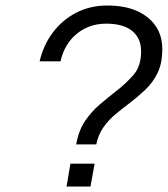

<svg xmlns="http://www.w3.org/2000/svg" viewBox="-20 -678 610 698"><path d="M257 -153Q266 -204 289.5 -238.5Q313 -273 342.5 -298Q372 -323 400 -345Q438 -374 465.5 -406Q493 -438 493 -491Q493 -539 460.5 -565.5Q428 -592 366 -592Q304 -592 259 -555Q214 -518 200 -455H124Q138 -515 173 -561Q208 -607 258.5 -632.5Q309 -658 370 -658Q463 -658 516.5 -615Q570 -572 570 -500Q570 -448 553 -413Q536 -378 508.5 -352Q481 -326 451 -303Q424 -283 399 -262Q374 -241 355.5 -214.5Q337 -188 330 -153ZM309 0H222L236 -83H324Z"/></svg>

Font: Overused Grotesk
Style: Italic
Weight: 400
Italic angle: -10°
Version: Version 0.003